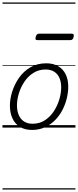

<svg xmlns="http://www.w3.org/2000/svg" viewBox="-20 -1030 629 1550"><path d="M238 19Q181 19 141 -5.5Q101 -30 80.5 -74.5Q60 -119 60 -177Q60 -232 79 -291.5Q98 -351 134.5 -403Q171 -455 226 -487Q281 -519 354 -519Q410 -519 450 -495.5Q490 -472 510.5 -429.5Q531 -387 531 -330Q531 -288 520 -240Q509 -192 486 -146Q463 -100 427.5 -63Q392 -26 344.5 -3.5Q297 19 238 19ZM243 -31Q300 -31 343 -59.5Q386 -88 415 -132.5Q444 -177 459 -228Q474 -279 474 -324Q474 -369 459.5 -401.5Q445 -434 417 -451.5Q389 -469 348 -469Q293 -469 249.5 -441.5Q206 -414 176.5 -369.5Q147 -325 132 -275Q117 -225 117 -180Q117 -135 131.5 -101Q146 -67 174.5 -49Q203 -31 243 -31ZM283 -706Q270 -706 267.5 -712.5Q265 -719 268 -731Q271 -744 277.5 -751Q284 -758 295 -758H560Q572 -758 574.5 -751Q577 -744 574 -731Q571 -718 564.5 -712Q558 -706 547 -706ZM0 490H589V500H0ZM0 -20H589V0H0ZM0 -505H589V-500H0ZM0 -1010H589V-1000H0Z"/></svg>

Font: Playwrite AU QLD Guides
Style: Regular
Weight: 400
Designer: Veronika Burian, José Scaglione
Foundry: TypeTogether
Version: Version 1.003